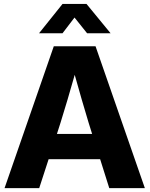

<svg xmlns="http://www.w3.org/2000/svg" viewBox="-20 -965 767 985"><path d="M3.4 0H181.2L229.5 -148.4H493.7L540.5 0H723.1L470.2 -727.5H255.9ZM300.8 -794.4 362.3 -875 426.8 -794.4H546.9V-794.9L423.8 -944.8H300.8L180.7 -794.9V-794.4ZM272 -277.8 290.5 -335.4C314.9 -413.6 337.9 -491.2 363.3 -581.1C388.2 -491.2 411.1 -413.6 434.6 -335.4L452.6 -277.8Z"/></svg>

Font: Raveo Display
Style: Bold
Weight: 700
Designer: Jakub Foglar, Rasmus Andersson (Inter)
Foundry: Jakubfoglar.com
Version: Version 1.100;Glyphs 3.2.3 (3260)